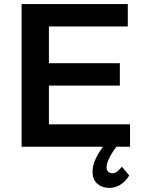

<svg xmlns="http://www.w3.org/2000/svg" viewBox="-20 -720 709 942"><path d="M551 0Q525 35 514 59.5Q503 84 503 101Q503 115 511 122.5Q519 130 531 130Q544 130 555.5 121Q567 112 578 98L614 141Q597 170 571 186Q545 202 516 202Q501 202 486.5 197.5Q472 193 460 183.5Q448 174 441 159Q434 144 434 122Q434 94 447 64.5Q460 35 485 0H86V-700H607V-590H220V-410H568V-300H220V-110H618V0H551Z"/></svg>

Font: QuotatisMedium
Style: Regular
Weight: 500
Designer: Julieta Ulanovsky
Foundry: Quotatis-Medium
Version: Version 4.000;PS 004.000;hotconv 1.0.88;makeotf.lib2.5.64775